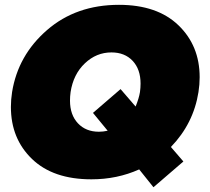

<svg xmlns="http://www.w3.org/2000/svg" viewBox="-20 -737 882 807"><path d="M25.8 -287.5Q25.8 -318.3 30.8 -350Q55.8 -505 177.9 -610.8Q300 -716.7 480 -716.7Q640.8 -716.7 730 -630.8Q819.2 -545 819.2 -412.5Q819.2 -381.7 814.2 -350Q793.3 -217.5 698.3 -119.2L750.8 -58.3L625 50L565 -25Q472.5 16.7 364.2 16.7Q203.3 16.7 114.6 -68.8Q25.8 -154.2 25.8 -287.5ZM274.2 -314.2Q274.2 -254.2 307.5 -218.8Q340.8 -183.3 395.8 -183.3Q413.3 -183.3 432.5 -187.5L370.8 -262.5L486.7 -362.5L550 -289.2Q564.2 -324.2 568.3 -350Q570.8 -368.3 570.8 -385.8Q570.8 -445.8 537.5 -481.3Q504.2 -516.7 448.3 -516.7Q385 -516.7 336.7 -470.8Q288.3 -425 276.7 -350Q274.2 -331.7 274.2 -314.2Z"/></svg>

Font: BoonTook
Style: Italic
Weight: 400
Italic angle: -9°
Designer: Sungsit Sawaiwan
Foundry: FontUni
Version: Version 3.0